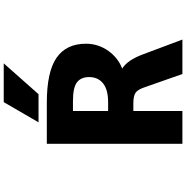

<svg xmlns="http://www.w3.org/2000/svg" viewBox="-4 -1002 1008 1040"><g transform="rotate(-90 500.0 -482.0)"><path d="M418.9 -263.7V2H241.2V-732.4H463.9Q630.9 -732.4 707 -679.7Q783.2 -627 783.2 -520.5Q783.2 -453.1 743.2 -397.5Q704.1 -344.7 648.4 -324.2Q695.3 -294.9 726.6 -209L805.7 2H619.1L548.8 -198.2Q536.1 -238.3 518.6 -251Q501 -263.7 460.9 -263.7ZM466.8 -965.8H676.8L509.8 -777.3H357.4ZM473.6 -590.8H418.9V-400.4H466.8Q534.2 -400.4 568.4 -427.7Q602.5 -455.1 602.5 -502.9Q602.5 -547.9 573.7 -569.3Q544.9 -590.8 473.6 -590.8Z"/></g></svg>

Font: Gen Shin Gothic Monospace Heavy
Style: Bold
Weight: 800
Designer: [Source Han Sans]
Ryoko NISHIZUKA  (kana & ideographs); Paul D. Hunt (Latin, Greek & Cyrillic); Wenlong ZHANG  (bopomofo
Version: Version 1.002.20150607